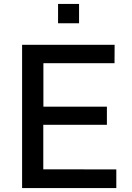

<svg xmlns="http://www.w3.org/2000/svg" viewBox="-20 -949 664 969"><path d="M91.5 0V-723H558.5L558 -630H199V-410.5H519.5V-319H198.5V-94.5L567 -94V0ZM273 -831.5V-929H379V-831.5Z"/></svg>

Font: Public Sans Thin Medium
Style: Regular
Weight: 500
Version: Version 2.001